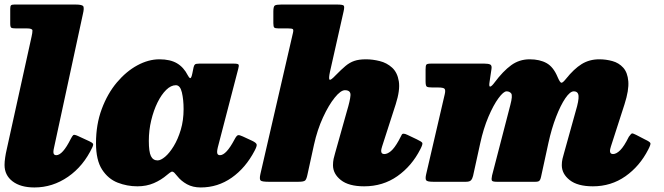

<svg xmlns="http://www.w3.org/2000/svg" viewBox="-26 -800 2923 845"><path d="M339 -739 212 -151Q209 -139 209 -131Q209 -117 221.5 -117Q249.5 -117 285 -188Q292 -201.5 296.2 -205.2Q300.5 -209 316 -202L368 -178Q379.5 -172.5 382.8 -168.2Q386 -164 380.5 -152Q341.5 -69 273.5 -22Q205.5 25 125.5 25Q64.5 25 29.2 -2Q-6 -29 -6 -74Q-6 -88.5 -3.2 -107Q-0.5 -125.5 3 -140L113 -639Q117 -656.5 116.8 -665.8Q116.5 -675 92 -675H44.5Q29 -675 24 -677.8Q19 -680.5 19 -696V-760.5Q19 -772.5 22.2 -776.2Q25.5 -780 37 -780H307Q338 -780 341.2 -771Q344.5 -762 339 -739Z M1094.5 -136.5Q1055 -61 993.8 -18Q932.5 25 857.5 25Q822.5 25 796.8 10.8Q771 -3.5 754.5 -24.5Q747 -34 741.5 -39.5Q734 -46.5 728.2 -44Q722.5 -41.5 709.5 -30.5Q683.5 -8 651 6Q618.5 20 578.5 20Q533.5 20 491.8 3.8Q450 -12.5 423.2 -53.8Q396.5 -95 396.5 -170Q396.5 -252.5 421.8 -320.2Q447 -388 488.2 -437Q529.5 -486 578.5 -512.5Q627.5 -539 675.5 -539Q723 -539 752.8 -521.5Q782.5 -504 800.5 -468.5Q806 -457.5 811 -456.2Q816 -455 820.5 -477L826 -504Q828 -513 832.2 -516.5Q836.5 -520 850.5 -520H1003.5Q1021.5 -520 1024 -515.5Q1026.5 -511 1022.5 -497L932.5 -151Q929.5 -139 929.5 -131Q929.5 -117 942 -117Q969.5 -117 1006 -186Q1015 -203.5 1021.5 -205Q1028 -206.5 1042.5 -199.5L1083.5 -180.5Q1101.5 -172 1103.5 -164.5Q1105.5 -157 1094.5 -136.5ZM782 -320Q782 -361.5 774.5 -393.2Q767 -425 748 -425Q726.5 -425 705.5 -404.5Q684.5 -384 667.2 -349Q650 -314 639.5 -270.2Q629 -226.5 629 -180Q629 -132 638.2 -113Q647.5 -94 667.5 -94Q681.5 -94 700.8 -110.2Q720 -126.5 738.5 -156.8Q757 -187 769.5 -228.5Q782 -270 782 -320Z M1824 -143.5Q1786.5 -69.5 1723 -24.8Q1659.5 20 1576.5 20Q1509 20 1474.2 -7.5Q1439.5 -35 1439.5 -73Q1439.5 -87.5 1442.2 -100.8Q1445 -114 1448.5 -125L1500.5 -310Q1515 -358 1516.5 -380.5Q1518 -403 1492 -403Q1473.5 -403 1447 -370.2Q1420.5 -337.5 1395.5 -283.2Q1370.5 -229 1356 -163.5L1327 -31Q1323 -11.5 1317 -5.8Q1311 0 1287.5 0H1155.5Q1126.5 0 1120.8 -5.8Q1115 -11.5 1120 -34L1263 -654Q1266.5 -668 1263 -671.5Q1259.5 -675 1241.5 -675H1199.5Q1185 -675 1181 -678.8Q1177 -682.5 1177 -698V-749Q1177 -771.5 1183.5 -775.8Q1190 -780 1211.5 -780H1457.5Q1482.5 -780 1486.8 -775.2Q1491 -770.5 1486 -749L1426 -483Q1420 -454.5 1424.2 -449.5Q1428.5 -444.5 1452 -469.5Q1476.5 -494.5 1494.8 -509.8Q1513 -525 1533.5 -532Q1554 -539 1584.5 -539Q1614 -539 1645.2 -531.2Q1676.5 -523.5 1699.8 -502.2Q1723 -481 1729.2 -442.2Q1735.5 -403.5 1715.5 -341L1655.5 -155Q1651.5 -142 1651.5 -136Q1651.5 -122 1665.5 -122Q1679 -122 1694.5 -135Q1710 -148 1728.5 -181Q1737.5 -197 1742 -206.8Q1746.5 -216.5 1767 -206.5L1808 -187Q1829.5 -177 1832.5 -171.2Q1835.5 -165.5 1824 -143.5Z M1870 -520H2106.5Q2123.5 -520 2131.5 -516Q2139.5 -512 2137 -496L2128.5 -439Q2125 -417.5 2131.8 -419Q2138.5 -420.5 2151 -437.5Q2188 -487 2223.8 -513Q2259.5 -539 2305 -539Q2349.5 -539 2379.5 -522.2Q2409.5 -505.5 2428 -461Q2438.5 -436.5 2444.5 -435.8Q2450.5 -435 2464.5 -452.5Q2500 -497 2534 -518Q2568 -539 2611.5 -539Q2641 -539 2669.2 -531.2Q2697.5 -523.5 2716.8 -502.2Q2736 -481 2739.2 -442.2Q2742.5 -403.5 2722.5 -341L2662.5 -155Q2658.5 -142 2658.5 -136Q2658.5 -122 2672 -122Q2686.5 -122 2703.5 -138.8Q2720.5 -155.5 2741.5 -198Q2751.5 -212 2755.5 -212.8Q2759.5 -213.5 2773.5 -206.5L2813 -186Q2834.5 -176 2836.5 -170Q2838.5 -164 2827 -142Q2789.5 -68.5 2726.5 -24.2Q2663.5 20 2583.5 20Q2516 20 2481.2 -7.5Q2446.5 -35 2446.5 -73Q2446.5 -87.5 2449.5 -100.8Q2452.5 -114 2456 -125L2507.5 -310Q2522 -358 2520.2 -378Q2518.5 -398 2499 -398Q2483 -398 2462.2 -367.8Q2441.5 -337.5 2421.5 -286Q2401.5 -234.5 2387.5 -170.5L2355 -21Q2353 -10.5 2348.5 -5.2Q2344 0 2331 0H2160Q2141.5 0 2138.8 -5.5Q2136 -11 2139.5 -27.5L2220 -338Q2231 -379.5 2223.8 -388.8Q2216.5 -398 2203.5 -398Q2190 -398 2167.8 -367.8Q2145.5 -337.5 2123.5 -285.8Q2101.5 -234 2087.5 -169.5L2056 -26Q2053 -13.5 2047 -6.8Q2041 0 2025 0H1880Q1854 0 1849.5 -6.8Q1845 -13.5 1849.5 -33L1931.5 -386Q1935.5 -403.5 1930.5 -409.2Q1925.5 -415 1902 -415H1877Q1857.5 -415 1852.2 -418.8Q1847 -422.5 1847 -442V-494Q1847 -510.5 1850.2 -515.2Q1853.5 -520 1870 -520Z"/></svg>

Font: Besley* Fatface
Style: Italic
Weight: 900
Italic angle: -13°
Designer: Owen Earl
Foundry: indestructible type*
Version: Version 3.000; ttfautohint (v1.8.3)